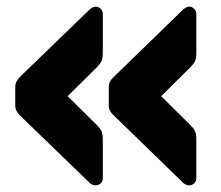

<svg xmlns="http://www.w3.org/2000/svg" viewBox="-20 -619 667 579"><path d="M550 -60Q548 -60 544 -61Q540 -62 534 -66L323 -271Q316 -277 312 -284.5Q308 -292 308 -301V-357Q308 -366 312 -373.5Q316 -381 323 -387L534 -592Q540 -596 544 -597.5Q548 -599 550 -599Q559 -599 565.5 -592.5Q572 -586 572 -577V-459Q572 -443 568 -434.5Q564 -426 554 -416L466 -329L554 -242Q564 -232 568 -223.5Q572 -215 572 -199V-81Q572 -72 565.5 -66Q559 -60 550 -60ZM268 -60Q266 -60 261.5 -61Q257 -62 252 -66L40 -271Q34 -277 30 -284.5Q26 -292 26 -301V-357Q26 -366 30 -373.5Q34 -381 40 -387L252 -592Q257 -596 261.5 -597.5Q266 -599 268 -599Q277 -599 283.5 -592.5Q290 -586 290 -577V-459Q290 -443 286 -434.5Q282 -426 272 -416L184 -329L272 -242Q282 -232 286 -223.5Q290 -215 290 -199V-81Q290 -72 283.5 -66Q277 -60 268 -60Z"/></svg>

Font: Rubik ExtraBold
Style: Regular
Weight: 800
Designer: Hubert and Fischer
Foundry: Hubert and Fischer
Version: Version 2.300;gftools[0.9.30]